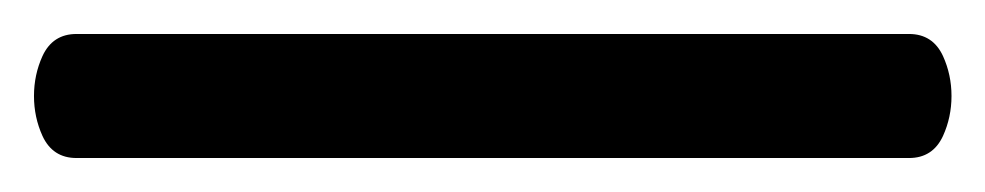

<svg xmlns="http://www.w3.org/2000/svg" viewBox="-40 75 580 113"><path d="M5 168Q-9 168 -15 155Q-20 144 -20 131.5Q-20 119 -15 108Q-9 95 5 95H495Q509 95 515 108Q520 119 520 131.5Q520 144 515 155Q509 168 495 168Z"/></svg>

Font: Moon Stars Kai
Style: Bold
Weight: 700
Designer: GuiWonder
Version: Version 1.101